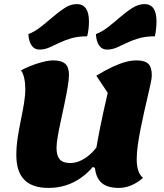

<svg xmlns="http://www.w3.org/2000/svg" viewBox="-20 -896 804 941"><path d="M218 25Q138 25 99 -15Q60 -55 60 -137Q60 -176 66.5 -219.5Q73 -263 82 -306Q91 -349 97.5 -388.5Q104 -428 104 -460Q104 -489 98.5 -513.5Q93 -538 83 -551Q124 -573 168.5 -586.5Q213 -600 240 -600Q281 -600 299.5 -583.5Q318 -567 318 -529Q318 -508 312 -471.5Q306 -435 297 -392Q288 -349 278.5 -305.5Q269 -262 263 -227Q257 -192 257 -172Q257 -133 273 -115Q289 -97 324 -97Q366 -97 408 -128.5Q450 -160 475 -210L490 -51L435 -78Q409 -47 375.5 -23.5Q342 0 302.5 12.5Q263 25 218 25ZM562 25Q501 25 472.5 -5Q444 -35 444 -99Q444 -121 451.5 -167Q459 -213 473 -282Q487 -351 508 -441L452 -525Q498 -553 533 -569Q568 -585 596 -592.5Q624 -600 649 -600Q690 -600 707 -583Q724 -566 724 -526Q724 -514 718.5 -487.5Q713 -461 704.5 -425.5Q696 -390 687 -349.5Q678 -309 669.5 -267Q661 -225 655.5 -186Q650 -147 650 -115Q650 -50 681 -24Q624 25 562 25ZM504 -653Q480 -653 466 -673Q452 -693 450 -729Q480 -740 510 -763.5Q540 -787 570 -813Q600 -839 629.5 -857.5Q659 -876 688 -876Q747 -876 747 -791Q747 -774 745 -755Q743 -736 739 -718Q693 -718 659.5 -708Q626 -698 600.5 -685.5Q575 -673 552 -663Q529 -653 504 -653ZM173 -653Q149 -653 135 -673Q121 -693 119 -729Q149 -740 179 -763.5Q209 -787 239 -813Q269 -839 298 -857.5Q327 -876 356 -876Q416 -876 416 -791Q416 -774 414 -755Q412 -736 407 -718Q361 -718 328 -708Q295 -698 269.5 -685.5Q244 -673 221 -663Q198 -653 173 -653Z"/></svg>

Font: Lemonada
Style: Regular
Weight: 400
Designer: Mohamed Gaber (Arabic), Eduardo Tunni (Latin)
Foundry: Kief Type Foundry
Version: Version 4.005